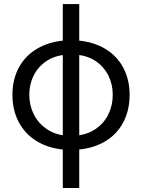

<svg xmlns="http://www.w3.org/2000/svg" viewBox="-20 -738 708 957"><path d="M42 -265.6Q42 -340.8 73.2 -399.9Q104.5 -459 163.1 -494.1Q221.7 -529.3 299.8 -536.1H368.2Q447.3 -529.3 505.4 -494.1Q563.5 -459 594.7 -399.9Q626 -340.8 626 -265.6Q626 -188.5 594.7 -128.9Q563.5 -69.3 505.4 -34.2Q447.3 1 368.2 7.8H298.8Q220.7 1 162.6 -34.7Q104.5 -70.3 73.2 -129.9Q42 -189.5 42 -265.6ZM293 -717.8H375V199.2H293ZM542 -265.6Q542 -317.4 520.5 -360.8Q499 -404.3 459 -432.1Q418.9 -460 364.3 -464.8H303.7Q250 -460 209.5 -432.1Q168.9 -404.3 147.5 -360.8Q126 -317.4 126 -265.6Q126 -213.9 147.9 -169.4Q169.9 -125 210 -96.7Q250 -68.4 303.7 -62.5H364.3Q418.9 -68.4 459 -96.7Q499 -125 520.5 -168.9Q542 -212.9 542 -265.6Z"/></svg>

Font: Pretendard Std Variable
Style: Regular
Weight: 400
Designer: Base glyphs from Inter by Rasmus Andersson; Hangeul glyphs from Noto Sans CJK(Source Han Sans) by Jang Soo-young and Kan
Foundry: Kil Hyung-jin
Version: Version 1.309;Glyphs 3.2 (3225)